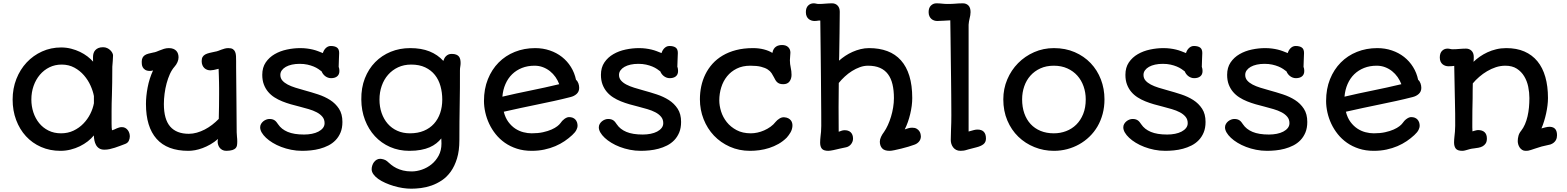

<svg xmlns="http://www.w3.org/2000/svg" viewBox="-20 -890 9391 1151"><path d="M55.7 -293Q55.7 -359.4 78.1 -416.5Q100.6 -473.6 139.9 -515.6Q179.2 -557.6 232.2 -581.5Q285.2 -605.5 346.7 -605.5Q377.9 -605.5 406.5 -598.1Q435.1 -590.8 459.7 -578.9Q484.4 -566.9 504.2 -551.8Q523.9 -536.6 538.1 -520.5Q537.6 -527.3 537.6 -535.2Q537.6 -543 537.6 -548.8Q537.6 -561 541 -571.5Q544.4 -582 551.8 -589.8Q559.1 -597.7 570.3 -602.3Q581.5 -606.9 597.7 -606.9Q611.3 -606.9 622.3 -601.8Q633.3 -596.7 641.1 -589.1Q648.9 -581.5 653.3 -573Q657.7 -564.5 657.7 -557.6Q657.7 -541 656 -524.2Q654.3 -507.3 653.3 -490.2Q653.3 -436.5 652.6 -395.3Q651.9 -354 650.9 -319.3Q649.9 -295.9 649.4 -270.8Q648.9 -245.6 648.9 -224.6Q648.9 -177.2 648.9 -149.4Q648.9 -121.6 651.4 -108.9Q655.8 -109.9 664.3 -113.3Q672.9 -116.7 680.2 -120.6Q687 -123 693.8 -125.5Q700.7 -127.9 710.9 -127.9Q722.7 -127.9 731.4 -122.8Q740.2 -117.7 746.3 -109.6Q752.4 -101.6 755.4 -91.6Q758.3 -81.5 758.3 -72.3Q758.3 -59.1 752 -45.7Q745.6 -32.2 728.5 -26.4Q713.9 -21 698.7 -15.1Q683.6 -9.3 668.2 -4.4Q652.8 0.5 637.5 3.9Q622.1 7.3 606 7.3Q586.9 7.3 574.7 -0.5Q562.5 -8.3 555.7 -20.8Q548.8 -33.2 545.9 -48.3Q543 -63.5 542.5 -78.1Q527.3 -59.1 505.9 -42.5Q484.4 -25.9 458.5 -13.2Q432.6 -0.5 403.1 6.8Q373.5 14.2 342.3 14.2Q278.8 14.2 226.1 -9Q173.3 -32.2 135.5 -73.5Q97.7 -114.7 76.7 -170.9Q55.7 -227.1 55.7 -293ZM168 -293Q168 -253.4 179.9 -216.8Q191.9 -180.2 214.6 -152.1Q237.3 -124 270.5 -107.4Q303.7 -90.8 345.7 -90.8Q387.2 -90.8 420.9 -106.9Q454.6 -123 479.7 -148.9Q504.9 -174.8 521 -206.8Q537.1 -238.8 543 -271V-314Q537.6 -343.8 522.7 -377Q507.8 -410.2 483.6 -438.2Q459.5 -466.3 425.8 -484.6Q392.1 -502.9 349.6 -502.9Q309.6 -502.9 276.4 -486.6Q243.2 -470.2 219 -441.7Q194.8 -413.1 181.4 -375Q168 -336.9 168 -293Z M855 -266.6Q855 -312.5 865 -365.7Q875 -418.9 897.5 -467.8Q887.7 -464.8 879.4 -464.8Q860.8 -464.8 850.6 -471.4Q840.3 -478 835.7 -486.8Q831.1 -495.6 830.3 -504.9Q829.6 -514.2 829.6 -519.5Q829.6 -534.2 834.5 -543.7Q839.4 -553.2 848.1 -559.1Q856.9 -564.9 869.9 -568.4Q882.8 -571.8 898.9 -575.2Q907.2 -576.2 917 -579.8Q926.8 -583.5 936 -587.4Q948.7 -592.8 962.9 -597.2Q977.1 -601.6 992.2 -601.6Q1007.8 -601.6 1018.8 -597.2Q1029.8 -592.8 1036.9 -585.2Q1043.9 -577.6 1047.1 -567.6Q1050.3 -557.6 1050.3 -546.4Q1050.3 -532.2 1043.9 -517.6Q1037.6 -502.9 1025.9 -489.7Q1010.3 -472.2 998.5 -446.3Q986.8 -420.4 978.8 -390.4Q970.7 -360.4 966.6 -328.4Q962.4 -296.4 962.4 -266.6Q962.4 -174.8 1000.2 -131.3Q1038.1 -87.9 1111.8 -87.9Q1135.7 -87.9 1159.9 -94.7Q1184.1 -101.6 1207.3 -113.5Q1230.5 -125.5 1251.7 -141.8Q1272.9 -158.2 1291.5 -177.2Q1292.5 -218.8 1293 -254.2Q1293.5 -289.6 1293.5 -323.2Q1293.5 -343.8 1293.5 -362.1Q1293.5 -380.4 1293 -398.2Q1292.5 -416 1292 -435.3Q1291.5 -454.6 1290.5 -477.5Q1275.4 -473.1 1261.7 -470.7Q1248 -468.3 1241.2 -468.3Q1231 -468.3 1221.7 -471.7Q1212.4 -475.1 1205.1 -481.9Q1197.8 -488.8 1193.4 -499.3Q1189 -509.8 1189 -523.9Q1189 -539.1 1194.6 -548.6Q1200.2 -558.1 1210.7 -563.7Q1221.2 -569.3 1235.8 -572.8Q1250.5 -576.2 1268.6 -580.1Q1278.8 -581.5 1288.3 -585.2Q1297.9 -588.9 1307.6 -592.5Q1317.4 -596.2 1327.6 -598.9Q1337.9 -601.6 1349.1 -601.6Q1366.7 -601.6 1376 -595.5Q1385.3 -589.4 1389.6 -578.9Q1394 -568.4 1394.8 -554Q1395.5 -539.6 1395.5 -523.4Q1395.5 -509.3 1395.5 -487.1Q1395.5 -464.8 1396 -437Q1396 -356.9 1397.5 -274.2Q1398.9 -191.4 1398.9 -97.2Q1398.9 -84 1400.6 -70.6Q1402.3 -57.1 1402.3 -41.5Q1402.3 -28.3 1400.6 -18.3Q1398.9 -8.3 1392.3 -1.5Q1385.7 5.4 1372.8 9.5Q1359.9 13.7 1336.9 14.2Q1322.3 14.2 1312.3 8.5Q1302.2 2.9 1296.1 -5.4Q1290 -13.7 1287.4 -23.2Q1284.7 -32.7 1284.7 -40.5Q1284.7 -45.9 1285.4 -49.1Q1286.1 -52.2 1287.1 -57.1Q1264.6 -37.6 1241 -24.2Q1217.3 -10.7 1194.3 -2.2Q1171.4 6.3 1149.7 10.3Q1127.9 14.2 1109.4 14.2Q982.4 14.2 918.7 -57.6Q855 -129.4 855 -266.6Z M1539.6 -126.5Q1539.6 -137.7 1544.9 -147Q1550.3 -156.2 1558.3 -162.8Q1566.4 -169.4 1576.2 -173.1Q1585.9 -176.8 1595.2 -176.8Q1606.4 -176.8 1614.3 -174.3Q1622.1 -171.9 1627.9 -167.5Q1633.8 -163.1 1638.2 -157.2Q1642.6 -151.4 1647.5 -144.5Q1667 -115.2 1704.6 -99.4Q1742.2 -83.5 1802.7 -83.5Q1827.6 -83.5 1849.9 -87.9Q1872.1 -92.3 1888.9 -101.1Q1905.8 -109.9 1915.8 -122.6Q1925.8 -135.3 1925.8 -151.9Q1925.8 -174.3 1912.8 -189.9Q1899.9 -205.6 1878.7 -216.8Q1857.4 -228 1830.6 -235.8Q1803.7 -243.7 1775.4 -251Q1749.5 -257.3 1723.1 -264.9Q1696.8 -272.5 1671.9 -282.5Q1647 -292.5 1625.2 -306.4Q1603.5 -320.3 1587.4 -339.4Q1571.3 -358.4 1561.8 -383.5Q1552.2 -408.7 1552.2 -441.4Q1552.2 -485.4 1573 -515.9Q1593.8 -546.4 1626.7 -565.4Q1659.7 -584.5 1700.2 -593Q1740.7 -601.6 1779.8 -601.6Q1802.2 -601.6 1820.8 -599.1Q1839.4 -596.7 1855.5 -592.8Q1871.6 -588.9 1886.2 -583.3Q1900.9 -577.6 1915.5 -571.8Q1917.5 -579.1 1921.6 -586.7Q1925.8 -594.2 1931.6 -600.3Q1937.5 -606.4 1945.3 -610.4Q1953.1 -614.3 1962.9 -614.3Q1986.8 -614.3 2000 -605Q2013.2 -595.7 2013.2 -572.3Q2013.2 -553.7 2011.7 -533.7Q2010.3 -513.7 2010.3 -489.7Q2012.7 -483.9 2013.7 -476.8Q2014.6 -469.7 2014.6 -464.4Q2014.6 -452.6 2010.7 -444.6Q2006.8 -436.5 2000 -431.4Q1993.2 -426.3 1984.1 -423.8Q1975.1 -421.4 1964.4 -421.4Q1954.6 -421.4 1945.6 -424.8Q1936.5 -428.2 1929.2 -433.8Q1921.9 -439.5 1916.5 -446.8Q1911.1 -454.1 1908.2 -461.9Q1900.4 -468.3 1888.4 -476.3Q1876.5 -484.4 1860.1 -491.2Q1843.8 -498 1822.8 -502.7Q1801.8 -507.3 1776.4 -507.3Q1751.5 -507.3 1730.2 -502.7Q1709 -498 1693.6 -489.3Q1678.2 -480.5 1669.4 -468.3Q1660.6 -456.1 1660.6 -440.9Q1660.6 -421.4 1672.6 -407.5Q1684.6 -393.6 1704.6 -383.1Q1724.6 -372.6 1751.2 -364.3Q1777.8 -356 1806.6 -348.1Q1846.2 -337.4 1886.5 -324.2Q1926.8 -311 1959.2 -290.3Q1991.7 -269.5 2012.2 -238Q2032.7 -206.5 2032.7 -159.2Q2032.7 -122.6 2021.5 -95.7Q2010.3 -68.8 1991.7 -49.6Q1973.1 -30.3 1948.5 -17.8Q1923.8 -5.4 1897.2 1.7Q1870.6 8.8 1843.3 11.5Q1815.9 14.2 1791.5 14.2Q1757.3 14.2 1725.6 7.8Q1693.8 1.5 1665.8 -9.3Q1637.7 -20 1614.5 -34.2Q1591.3 -48.3 1574.7 -64Q1558.1 -79.6 1548.8 -95.7Q1539.6 -111.8 1539.6 -126.5Z M2208 124.5Q2208 113.3 2211.7 102.1Q2215.3 90.8 2221.9 82Q2228.5 73.2 2238 67.6Q2247.6 62 2258.8 62Q2267.1 62 2279.1 65.4Q2291 68.8 2298.8 75.2Q2311 86.4 2325 97.7Q2338.9 108.9 2356.4 117.7Q2374 126.5 2396.2 132.1Q2418.5 137.7 2448.2 137.7Q2477.5 137.7 2509 127Q2540.5 116.2 2566.7 95.2Q2592.8 74.2 2609.6 43Q2626.5 11.7 2626.5 -29.3Q2626.5 -36.1 2626 -44.2Q2625.5 -52.2 2625.5 -60.1Q2612.8 -44.4 2595.7 -30.8Q2578.6 -17.1 2555.7 -7.1Q2532.7 2.9 2502.7 8.5Q2472.7 14.2 2434.1 14.2Q2371.1 14.2 2318.4 -9Q2265.6 -32.2 2227.5 -73.5Q2189.5 -114.7 2168 -170.9Q2146.5 -227.1 2146 -293Q2145 -363.3 2167.2 -420.2Q2189.5 -477.1 2229 -517.3Q2268.6 -557.6 2322.3 -579.6Q2376 -601.6 2439 -601.6Q2505.9 -601.6 2554.7 -582Q2603.5 -562.5 2637.7 -524.9Q2640.1 -532.7 2644 -540.3Q2647.9 -547.9 2654.1 -553.7Q2660.2 -559.6 2668.2 -563.2Q2676.3 -566.9 2687.5 -566.9Q2704.1 -566.9 2714.6 -562.7Q2725.1 -558.6 2731 -551.3Q2736.8 -543.9 2739 -533.9Q2741.2 -523.9 2741.2 -512.2Q2741.2 -501.5 2739.3 -491Q2737.3 -480.5 2737.3 -468.3Q2737.3 -413.1 2737.1 -363Q2736.8 -313 2735.8 -263.7Q2734.9 -214.8 2734.4 -160.2Q2733.9 -105.5 2733.9 -50.3Q2733.9 13.7 2719.7 59.8Q2705.6 106 2682.4 138.4Q2659.2 170.9 2629.2 190.9Q2599.1 210.9 2567.1 222.2Q2535.2 233.4 2503.4 237.3Q2471.7 241.2 2445.3 241.2Q2420.9 241.2 2394 237.1Q2367.2 232.9 2340.8 225.1Q2314.5 217.3 2290.3 206.5Q2266.1 195.8 2247.8 182.9Q2229.5 169.9 2218.8 155Q2208 140.1 2208 124.5ZM2254.9 -293Q2254.9 -249.5 2267.8 -212.4Q2280.8 -175.3 2304.4 -148.2Q2328.1 -121.1 2361.8 -106Q2395.5 -90.8 2437.5 -90.8Q2484.9 -90.8 2521 -106Q2557.1 -121.1 2581.5 -148.2Q2606 -175.3 2618.7 -212.4Q2631.3 -249.5 2631.3 -293Q2631.3 -335.4 2620.6 -373.8Q2609.9 -412.1 2587.2 -440.7Q2564.5 -469.2 2529.1 -486.1Q2493.7 -502.9 2444.8 -502.9Q2401.4 -502.9 2366.5 -486.6Q2331.5 -470.2 2306.6 -441.9Q2281.7 -413.6 2268.3 -375.2Q2254.9 -336.9 2254.9 -293Z M3000 -220.2Q3009.3 -183.6 3027.6 -158.9Q3045.9 -134.3 3068.8 -119.1Q3091.8 -104 3117.4 -97.4Q3143.1 -90.8 3167.5 -90.8Q3205.6 -90.8 3235.4 -97.4Q3265.1 -104 3286.4 -113.5Q3307.6 -123 3320.8 -133.3Q3334 -143.6 3339.4 -151.4Q3344.2 -158.7 3350.3 -165.3Q3356.4 -171.9 3363.5 -177Q3370.6 -182.1 3377.7 -185.1Q3384.8 -188 3391.1 -188Q3415.5 -188 3429 -173.6Q3442.4 -159.2 3442.4 -134.8Q3442.4 -125.5 3435.5 -111.3Q3428.7 -97.2 3410.2 -80.1Q3389.6 -61 3364.5 -43.9Q3339.4 -26.9 3309.1 -13.9Q3278.8 -1 3243.4 6.6Q3208 14.2 3167 14.2Q3118.7 14.2 3078.6 1.2Q3038.6 -11.7 3006.8 -33.9Q2975.1 -56.2 2951.7 -85.4Q2928.2 -114.7 2912.6 -147.9Q2897 -181.2 2889.2 -216.3Q2881.3 -251.5 2881.3 -284.7Q2881.3 -356.9 2904.8 -415.3Q2928.2 -473.6 2969.2 -515.1Q3010.3 -556.6 3066.4 -579.1Q3122.6 -601.6 3188 -601.6Q3234.9 -601.6 3275.9 -587.6Q3316.9 -573.7 3348.9 -548.6Q3380.9 -523.4 3402.6 -488.5Q3424.3 -453.6 3433.1 -411.6Q3442.9 -403.3 3447.5 -389.9Q3452.1 -376.5 3452.1 -363.3Q3452.1 -341.3 3437.3 -327.4Q3422.4 -313.5 3399.9 -308.1Q3350.6 -295.4 3301.3 -284.7Q3252 -273.9 3202.1 -263.7Q3152.3 -253.4 3101.8 -242.7Q3051.3 -231.9 3000 -220.2ZM2991.7 -310.5Q3074.7 -330.1 3159.7 -347.2Q3244.6 -364.3 3332.5 -385.3Q3324.2 -407.7 3310.1 -428Q3295.9 -448.2 3276.9 -463.4Q3257.8 -478.5 3234.6 -487.3Q3211.4 -496.1 3184.6 -496.1Q3143.1 -496.1 3109.1 -482.7Q3075.2 -469.2 3050.3 -445.1Q3025.4 -420.9 3010.3 -386.5Q2995.1 -352.1 2991.7 -310.5Z M3569.8 -126.5Q3569.8 -137.7 3575.2 -147Q3580.6 -156.2 3588.6 -162.8Q3596.7 -169.4 3606.4 -173.1Q3616.2 -176.8 3625.5 -176.8Q3636.7 -176.8 3644.5 -174.3Q3652.3 -171.9 3658.2 -167.5Q3664.1 -163.1 3668.5 -157.2Q3672.9 -151.4 3677.7 -144.5Q3697.3 -115.2 3734.9 -99.4Q3772.5 -83.5 3833 -83.5Q3857.9 -83.5 3880.1 -87.9Q3902.3 -92.3 3919.2 -101.1Q3936 -109.9 3946 -122.6Q3956.1 -135.3 3956.1 -151.9Q3956.1 -174.3 3943.1 -189.9Q3930.2 -205.6 3908.9 -216.8Q3887.7 -228 3860.8 -235.8Q3834 -243.7 3805.7 -251Q3779.8 -257.3 3753.4 -264.9Q3727.1 -272.5 3702.1 -282.5Q3677.2 -292.5 3655.5 -306.4Q3633.8 -320.3 3617.7 -339.4Q3601.6 -358.4 3592 -383.5Q3582.5 -408.7 3582.5 -441.4Q3582.5 -485.4 3603.3 -515.9Q3624 -546.4 3657 -565.4Q3689.9 -584.5 3730.5 -593Q3771 -601.6 3810.1 -601.6Q3832.5 -601.6 3851.1 -599.1Q3869.6 -596.7 3885.7 -592.8Q3901.9 -588.9 3916.5 -583.3Q3931.2 -577.6 3945.8 -571.8Q3947.8 -579.1 3951.9 -586.7Q3956.1 -594.2 3961.9 -600.3Q3967.8 -606.4 3975.6 -610.4Q3983.4 -614.3 3993.2 -614.3Q4017.1 -614.3 4030.3 -605Q4043.5 -595.7 4043.5 -572.3Q4043.5 -553.7 4042 -533.7Q4040.5 -513.7 4040.5 -489.7Q4043 -483.9 4043.9 -476.8Q4044.9 -469.7 4044.9 -464.4Q4044.9 -452.6 4041 -444.6Q4037.1 -436.5 4030.3 -431.4Q4023.4 -426.3 4014.4 -423.8Q4005.4 -421.4 3994.6 -421.4Q3984.9 -421.4 3975.8 -424.8Q3966.8 -428.2 3959.5 -433.8Q3952.1 -439.5 3946.8 -446.8Q3941.4 -454.1 3938.5 -461.9Q3930.7 -468.3 3918.7 -476.3Q3906.7 -484.4 3890.4 -491.2Q3874 -498 3853 -502.7Q3832 -507.3 3806.6 -507.3Q3781.7 -507.3 3760.5 -502.7Q3739.3 -498 3723.9 -489.3Q3708.5 -480.5 3699.7 -468.3Q3690.9 -456.1 3690.9 -440.9Q3690.9 -421.4 3702.9 -407.5Q3714.8 -393.6 3734.9 -383.1Q3754.9 -372.6 3781.5 -364.3Q3808.1 -356 3836.9 -348.1Q3876.5 -337.4 3916.7 -324.2Q3957 -311 3989.5 -290.3Q4022 -269.5 4042.5 -238Q4063 -206.5 4063 -159.2Q4063 -122.6 4051.8 -95.7Q4040.5 -68.8 4022 -49.6Q4003.4 -30.3 3978.8 -17.8Q3954.1 -5.4 3927.5 1.7Q3900.9 8.8 3873.5 11.5Q3846.2 14.2 3821.8 14.2Q3787.6 14.2 3755.9 7.8Q3724.1 1.5 3696 -9.3Q3668 -20 3644.8 -34.2Q3621.6 -48.3 3605 -64Q3588.4 -79.6 3579.1 -95.7Q3569.8 -111.8 3569.8 -126.5Z M4175.8 -294.9Q4175.8 -334.5 4183.8 -372.6Q4191.9 -410.6 4208.7 -444.8Q4225.6 -479 4251.2 -507.6Q4276.9 -536.1 4312.3 -557.1Q4347.7 -578.1 4392.8 -589.8Q4438 -601.6 4494.1 -601.6Q4529.3 -601.6 4559.6 -593.8Q4589.8 -585.9 4610.4 -572.8Q4612.8 -587.4 4618.9 -596.7Q4625 -606 4633.1 -611.1Q4641.1 -616.2 4650.4 -618.2Q4659.7 -620.1 4668.5 -620.1Q4691.9 -620.1 4705.1 -607.4Q4718.3 -594.7 4718.3 -574.2Q4718.3 -563.5 4716.8 -552.5Q4715.3 -541.5 4715.3 -528.8Q4715.3 -506.3 4720.2 -484.9Q4725.1 -463.4 4725.1 -441.4Q4725.1 -418 4712.9 -401.6Q4700.7 -385.3 4675.3 -385.3Q4662.1 -385.3 4653.6 -388.4Q4645 -391.6 4638.9 -397.2Q4632.8 -402.8 4628.4 -410.4Q4624 -418 4619.6 -426.8Q4613.8 -438.5 4605.7 -450.9Q4597.7 -463.4 4582.5 -473.4Q4567.4 -483.4 4542.5 -489.7Q4517.6 -496.1 4478 -496.1Q4431.6 -496.1 4396.7 -478.8Q4361.8 -461.4 4338.6 -432.6Q4315.4 -403.8 4303.7 -366.2Q4292 -328.6 4292 -288.1Q4292 -256.8 4302.7 -222.2Q4313.5 -187.5 4336.7 -158.2Q4359.9 -128.9 4395.8 -109.9Q4431.6 -90.8 4481.4 -90.8Q4500 -90.8 4520.5 -95.2Q4541 -99.6 4561 -108.4Q4581.1 -117.2 4599.1 -130.1Q4617.2 -143.1 4630.4 -160.2Q4638.7 -170.4 4652.6 -179.2Q4666.5 -188 4681.2 -187Q4695.8 -186 4705.6 -180.9Q4715.3 -175.8 4721.2 -168.2Q4727.1 -160.6 4729 -151.6Q4731 -142.6 4730.5 -134.3Q4729 -113.3 4718.8 -95.9Q4708.5 -78.6 4696.3 -64.9Q4673.8 -42.5 4647 -27.3Q4620.1 -12.2 4591.3 -2.9Q4562.5 6.3 4533.2 10.3Q4503.9 14.2 4476.6 14.2Q4410.6 14.2 4355.2 -10.5Q4299.8 -35.2 4260 -77.1Q4220.2 -119.1 4198 -175.5Q4175.8 -231.9 4175.8 -294.9Z M4896.5 -35.2Q4896.5 -43.9 4897.2 -53.2Q4897.9 -62.5 4898.9 -71.8Q4900.4 -84.5 4901.9 -100.1Q4903.3 -115.7 4903.3 -134.8Q4903.3 -163.6 4903.1 -209Q4902.8 -254.4 4902.3 -309.8Q4901.9 -365.2 4901.4 -426.5Q4900.9 -487.8 4900.1 -548.6Q4899.4 -609.4 4898.7 -665.5Q4897.9 -721.7 4897.5 -766.6Q4890.1 -767.6 4881.8 -765.9Q4873.5 -764.2 4862.3 -764.2Q4853.5 -764.2 4844.5 -767.1Q4835.4 -770 4827.9 -776.1Q4820.3 -782.2 4815.7 -792.5Q4811 -802.7 4811 -817.4Q4811 -843.3 4824.7 -856.7Q4838.4 -870.1 4857.4 -870.1Q4865.2 -870.1 4872.6 -868.2Q4879.9 -866.2 4888.2 -866.2Q4897.9 -866.2 4908.2 -866.7Q4918.5 -867.2 4928.2 -868.2Q4939 -869.1 4949.5 -869.6Q4960 -870.1 4967.8 -870.1Q4988.3 -870.1 5001.2 -856.7Q5014.2 -843.3 5014.2 -819.8Q5014.2 -756.8 5012.9 -691.7Q5011.7 -626.5 5010.7 -551.3L5009.8 -526.4Q5026.9 -541.5 5047.4 -555.2Q5067.9 -568.8 5091.1 -579.1Q5114.3 -589.4 5139.2 -595.5Q5164.1 -601.6 5189.9 -601.6Q5251.5 -601.6 5299.6 -583.5Q5347.7 -565.4 5380.9 -528.3Q5414.1 -491.2 5431.4 -435.1Q5448.7 -378.9 5448.7 -302.2Q5448.7 -279.8 5445.6 -255.4Q5442.4 -231 5436.5 -206.5Q5430.7 -182.1 5422.4 -158.4Q5414.1 -134.8 5403.8 -114.3Q5414.6 -118.2 5425.3 -121.3Q5436 -124.5 5448.7 -124.5Q5464.8 -124.5 5475.1 -118.4Q5485.4 -112.3 5491 -104Q5496.6 -95.7 5498.5 -86.9Q5500.5 -78.1 5500.5 -73.2Q5500.5 -54.7 5489.5 -41.5Q5478.5 -28.3 5461.4 -22.5Q5447.3 -17.1 5425.8 -10.7Q5404.3 -4.4 5382.6 1Q5360.8 6.3 5341.8 10.3Q5322.8 14.2 5313 14.2Q5281.2 14.2 5267.8 -1.2Q5254.4 -16.6 5254.4 -41Q5254.4 -54.2 5261.7 -69.8Q5269 -85.4 5279.3 -98.6Q5292 -116.7 5302.7 -140.4Q5313.5 -164.1 5321.5 -190.7Q5329.6 -217.3 5334.2 -245.8Q5338.9 -274.4 5338.9 -302.2Q5338.9 -348.1 5330.3 -384.3Q5321.8 -420.4 5303.2 -445.3Q5284.7 -470.2 5255.1 -483.2Q5225.6 -496.1 5183.6 -496.1Q5159.2 -496.1 5134.8 -487.3Q5110.4 -478.5 5087.4 -464.1Q5064.5 -449.7 5044.2 -430.9Q5023.9 -412.1 5008.3 -392.6Q5007.3 -319.8 5007.1 -247.8Q5006.8 -175.8 5007.8 -100.6Q5008.8 -100.6 5010.5 -101.1Q5012.2 -101.6 5018.6 -104Q5022.9 -106 5028.1 -107.4Q5033.2 -108.9 5039.6 -109.4Q5065.9 -110.4 5079.8 -96.9Q5093.8 -83.5 5093.8 -58.6Q5093.8 -49.8 5090.6 -41.3Q5087.4 -32.7 5082 -25.9Q5076.7 -19 5069.3 -14.2Q5062 -9.3 5053.2 -7.3Q5043.5 -5.4 5033.9 -3.2Q5024.4 -1 5014.6 1Q5005.9 2.9 4995.8 5.4Q4985.8 7.8 4976.3 9.8Q4966.8 11.7 4959 12.9Q4951.2 14.2 4946.3 14.2Q4917.5 14.2 4907 1.5Q4896.5 -11.2 4896.5 -35.2Z M5679.7 -50.3Q5679.7 -80.6 5681.2 -114.3Q5682.1 -131.8 5682.6 -154.1Q5683.1 -176.3 5683.1 -198.2Q5683.1 -212.9 5682.9 -244.9Q5682.6 -276.9 5682.4 -320.8Q5682.1 -364.7 5681.4 -418.5Q5680.7 -472.2 5679.9 -530.5Q5679.2 -588.9 5678.5 -649.4Q5677.7 -710 5676.8 -768.1Q5657.7 -767.6 5638.2 -765.9Q5618.7 -764.2 5598.1 -764.2Q5589.4 -764.2 5580.3 -767.1Q5571.3 -770 5564 -776.1Q5556.6 -782.2 5551.8 -792.5Q5546.9 -802.7 5546.9 -817.4Q5546.9 -843.3 5560.8 -856.7Q5574.7 -870.1 5593.3 -870.1Q5610.4 -870.1 5627 -868.2Q5643.6 -866.2 5662.1 -866.2Q5675.8 -866.2 5686 -866.7Q5696.3 -867.2 5705.8 -867.9Q5715.3 -868.7 5726.1 -869.4Q5736.8 -870.1 5752 -870.1Q5772.5 -870.1 5785.4 -857.2Q5798.3 -844.2 5798.3 -817.4Q5798.3 -807.6 5796.6 -798.3Q5794.9 -789.1 5792.7 -779.8Q5790.5 -770.5 5788.8 -761Q5787.1 -751.5 5786.6 -741.7V-101.6Q5806.6 -107.4 5818.6 -110.4Q5830.6 -113.3 5839.4 -113.3Q5890.6 -113.3 5890.6 -59.6Q5890.6 -37.6 5875.7 -25.6Q5860.8 -13.7 5833 -6.8L5784.2 5.9Q5767.6 11.2 5758.3 12.7Q5749 14.2 5738.3 14.2Q5722.7 14.2 5711.7 8.3Q5700.7 2.4 5693.6 -7.1Q5686.5 -16.6 5683.1 -27.8Q5679.7 -39.1 5679.7 -50.3Z M5994.6 -294.4Q5994.6 -357.9 6018.3 -413.8Q6042 -469.7 6083.3 -511.5Q6124.5 -553.2 6179.7 -577.4Q6234.9 -601.6 6297.9 -601.6Q6366.7 -601.6 6422.6 -577.4Q6478.5 -553.2 6518.3 -511.5Q6558.1 -469.7 6579.6 -413.8Q6601.1 -357.9 6601.1 -294.4Q6601.1 -248 6590.1 -207Q6579.1 -166 6559.1 -131.8Q6539.1 -97.7 6511 -70.6Q6482.9 -43.5 6449.2 -24.7Q6415.5 -5.9 6377.2 4.2Q6338.9 14.2 6297.9 14.2Q6236.3 14.2 6181.2 -8.1Q6126 -30.3 6084.5 -70.6Q6043 -110.8 6018.8 -167.7Q5994.6 -224.6 5994.6 -294.4ZM6107.4 -294.4Q6107.4 -248 6120.6 -210.4Q6133.8 -172.9 6158.4 -146.2Q6183.1 -119.6 6218.3 -105.2Q6253.4 -90.8 6297.4 -90.8Q6336.4 -90.8 6371.1 -104Q6405.8 -117.2 6431.9 -142.8Q6458 -168.5 6473.4 -206.5Q6488.8 -244.6 6488.8 -294.4Q6488.8 -335.4 6475.8 -372.3Q6462.9 -409.2 6438.5 -436.5Q6414.1 -463.9 6378.4 -480Q6342.8 -496.1 6297.4 -496.1Q6252 -496.1 6216.8 -480Q6181.6 -463.9 6157.2 -436.5Q6132.8 -409.2 6120.1 -372.3Q6107.4 -335.4 6107.4 -294.4Z M6713.9 -126.5Q6713.9 -137.7 6719.2 -147Q6724.6 -156.2 6732.7 -162.8Q6740.7 -169.4 6750.5 -173.1Q6760.3 -176.8 6769.5 -176.8Q6780.8 -176.8 6788.6 -174.3Q6796.4 -171.9 6802.2 -167.5Q6808.1 -163.1 6812.5 -157.2Q6816.9 -151.4 6821.8 -144.5Q6841.3 -115.2 6878.9 -99.4Q6916.5 -83.5 6977.1 -83.5Q7002 -83.5 7024.2 -87.9Q7046.4 -92.3 7063.2 -101.1Q7080.1 -109.9 7090.1 -122.6Q7100.1 -135.3 7100.1 -151.9Q7100.1 -174.3 7087.2 -189.9Q7074.2 -205.6 7053 -216.8Q7031.7 -228 7004.9 -235.8Q6978 -243.7 6949.7 -251Q6923.8 -257.3 6897.5 -264.9Q6871.1 -272.5 6846.2 -282.5Q6821.3 -292.5 6799.6 -306.4Q6777.8 -320.3 6761.7 -339.4Q6745.6 -358.4 6736.1 -383.5Q6726.6 -408.7 6726.6 -441.4Q6726.6 -485.4 6747.3 -515.9Q6768.1 -546.4 6801 -565.4Q6834 -584.5 6874.5 -593Q6915 -601.6 6954.1 -601.6Q6976.6 -601.6 6995.1 -599.1Q7013.7 -596.7 7029.8 -592.8Q7045.9 -588.9 7060.5 -583.3Q7075.2 -577.6 7089.8 -571.8Q7091.8 -579.1 7095.9 -586.7Q7100.1 -594.2 7106 -600.3Q7111.8 -606.4 7119.6 -610.4Q7127.4 -614.3 7137.2 -614.3Q7161.1 -614.3 7174.3 -605Q7187.5 -595.7 7187.5 -572.3Q7187.5 -553.7 7186 -533.7Q7184.6 -513.7 7184.6 -489.7Q7187 -483.9 7188 -476.8Q7189 -469.7 7189 -464.4Q7189 -452.6 7185.1 -444.6Q7181.2 -436.5 7174.3 -431.4Q7167.5 -426.3 7158.4 -423.8Q7149.4 -421.4 7138.7 -421.4Q7128.9 -421.4 7119.9 -424.8Q7110.8 -428.2 7103.5 -433.8Q7096.2 -439.5 7090.8 -446.8Q7085.4 -454.1 7082.5 -461.9Q7074.7 -468.3 7062.7 -476.3Q7050.8 -484.4 7034.4 -491.2Q7018.1 -498 6997.1 -502.7Q6976.1 -507.3 6950.7 -507.3Q6925.8 -507.3 6904.5 -502.7Q6883.3 -498 6867.9 -489.3Q6852.5 -480.5 6843.8 -468.3Q6835 -456.1 6835 -440.9Q6835 -421.4 6846.9 -407.5Q6858.9 -393.6 6878.9 -383.1Q6898.9 -372.6 6925.5 -364.3Q6952.1 -356 6981 -348.1Q7020.5 -337.4 7060.8 -324.2Q7101.1 -311 7133.5 -290.3Q7166 -269.5 7186.5 -238Q7207 -206.5 7207 -159.2Q7207 -122.6 7195.8 -95.7Q7184.6 -68.8 7166 -49.6Q7147.5 -30.3 7122.8 -17.8Q7098.1 -5.4 7071.5 1.7Q7044.9 8.8 7017.6 11.5Q6990.2 14.2 6965.8 14.2Q6931.6 14.2 6899.9 7.8Q6868.2 1.5 6840.1 -9.3Q6812 -20 6788.8 -34.2Q6765.6 -48.3 6749 -64Q6732.4 -79.6 6723.1 -95.7Q6713.9 -111.8 6713.9 -126.5Z M7323.7 -126.5Q7323.7 -137.7 7329.1 -147Q7334.5 -156.2 7342.5 -162.8Q7350.6 -169.4 7360.4 -173.1Q7370.1 -176.8 7379.4 -176.8Q7390.6 -176.8 7398.4 -174.3Q7406.2 -171.9 7412.1 -167.5Q7418 -163.1 7422.4 -157.2Q7426.8 -151.4 7431.6 -144.5Q7451.2 -115.2 7488.8 -99.4Q7526.4 -83.5 7586.9 -83.5Q7611.8 -83.5 7634 -87.9Q7656.2 -92.3 7673.1 -101.1Q7689.9 -109.9 7700 -122.6Q7710 -135.3 7710 -151.9Q7710 -174.3 7697 -189.9Q7684.1 -205.6 7662.8 -216.8Q7641.6 -228 7614.7 -235.8Q7587.9 -243.7 7559.6 -251Q7533.7 -257.3 7507.3 -264.9Q7481 -272.5 7456.1 -282.5Q7431.2 -292.5 7409.4 -306.4Q7387.7 -320.3 7371.6 -339.4Q7355.5 -358.4 7345.9 -383.5Q7336.4 -408.7 7336.4 -441.4Q7336.4 -485.4 7357.2 -515.9Q7377.9 -546.4 7410.9 -565.4Q7443.8 -584.5 7484.4 -593Q7524.9 -601.6 7564 -601.6Q7586.4 -601.6 7605 -599.1Q7623.5 -596.7 7639.6 -592.8Q7655.8 -588.9 7670.4 -583.3Q7685.1 -577.6 7699.7 -571.8Q7701.7 -579.1 7705.8 -586.7Q7710 -594.2 7715.8 -600.3Q7721.7 -606.4 7729.5 -610.4Q7737.3 -614.3 7747.1 -614.3Q7771 -614.3 7784.2 -605Q7797.4 -595.7 7797.4 -572.3Q7797.4 -553.7 7795.9 -533.7Q7794.4 -513.7 7794.4 -489.7Q7796.9 -483.9 7797.9 -476.8Q7798.8 -469.7 7798.8 -464.4Q7798.8 -452.6 7794.9 -444.6Q7791 -436.5 7784.2 -431.4Q7777.3 -426.3 7768.3 -423.8Q7759.3 -421.4 7748.5 -421.4Q7738.8 -421.4 7729.7 -424.8Q7720.7 -428.2 7713.4 -433.8Q7706.1 -439.5 7700.7 -446.8Q7695.3 -454.1 7692.4 -461.9Q7684.6 -468.3 7672.6 -476.3Q7660.6 -484.4 7644.3 -491.2Q7627.9 -498 7606.9 -502.7Q7585.9 -507.3 7560.5 -507.3Q7535.6 -507.3 7514.4 -502.7Q7493.2 -498 7477.8 -489.3Q7462.4 -480.5 7453.6 -468.3Q7444.8 -456.1 7444.8 -440.9Q7444.8 -421.4 7456.8 -407.5Q7468.8 -393.6 7488.8 -383.1Q7508.8 -372.6 7535.4 -364.3Q7562 -356 7590.8 -348.1Q7630.4 -337.4 7670.7 -324.2Q7710.9 -311 7743.4 -290.3Q7775.9 -269.5 7796.4 -238Q7816.9 -206.5 7816.9 -159.2Q7816.9 -122.6 7805.7 -95.7Q7794.4 -68.8 7775.9 -49.6Q7757.3 -30.3 7732.7 -17.8Q7708 -5.4 7681.4 1.7Q7654.8 8.8 7627.4 11.5Q7600.1 14.2 7575.7 14.2Q7541.5 14.2 7509.8 7.8Q7478 1.5 7450 -9.3Q7421.9 -20 7398.7 -34.2Q7375.5 -48.3 7358.9 -64Q7342.3 -79.6 7333 -95.7Q7323.7 -111.8 7323.7 -126.5Z M8048.3 -220.2Q8057.6 -183.6 8075.9 -158.9Q8094.2 -134.3 8117.2 -119.1Q8140.1 -104 8165.8 -97.4Q8191.4 -90.8 8215.8 -90.8Q8253.9 -90.8 8283.7 -97.4Q8313.5 -104 8334.7 -113.5Q8356 -123 8369.1 -133.3Q8382.3 -143.6 8387.7 -151.4Q8392.6 -158.7 8398.7 -165.3Q8404.8 -171.9 8411.9 -177Q8418.9 -182.1 8426 -185.1Q8433.1 -188 8439.5 -188Q8463.9 -188 8477.3 -173.6Q8490.7 -159.2 8490.7 -134.8Q8490.7 -125.5 8483.9 -111.3Q8477.1 -97.2 8458.5 -80.1Q8438 -61 8412.8 -43.9Q8387.7 -26.9 8357.4 -13.9Q8327.1 -1 8291.7 6.6Q8256.3 14.2 8215.3 14.2Q8167 14.2 8127 1.2Q8086.9 -11.7 8055.2 -33.9Q8023.4 -56.2 8000 -85.4Q7976.6 -114.7 7960.9 -147.9Q7945.3 -181.2 7937.5 -216.3Q7929.7 -251.5 7929.7 -284.7Q7929.7 -356.9 7953.1 -415.3Q7976.6 -473.6 8017.6 -515.1Q8058.6 -556.6 8114.7 -579.1Q8170.9 -601.6 8236.3 -601.6Q8283.2 -601.6 8324.2 -587.6Q8365.2 -573.7 8397.2 -548.6Q8429.2 -523.4 8450.9 -488.5Q8472.7 -453.6 8481.4 -411.6Q8491.2 -403.3 8495.8 -389.9Q8500.5 -376.5 8500.5 -363.3Q8500.5 -341.3 8485.6 -327.4Q8470.7 -313.5 8448.2 -308.1Q8398.9 -295.4 8349.6 -284.7Q8300.3 -273.9 8250.5 -263.7Q8200.7 -253.4 8150.1 -242.7Q8099.6 -231.9 8048.3 -220.2ZM8040 -310.5Q8123 -330.1 8208 -347.2Q8293 -364.3 8380.9 -385.3Q8372.6 -407.7 8358.4 -428Q8344.2 -448.2 8325.2 -463.4Q8306.2 -478.5 8283 -487.3Q8259.8 -496.1 8232.9 -496.1Q8191.4 -496.1 8157.5 -482.7Q8123.5 -469.2 8098.6 -445.1Q8073.7 -420.9 8058.6 -386.5Q8043.5 -352.1 8040 -310.5Z M8696.8 -36.1Q8696.8 -44.9 8697.5 -54.2Q8698.2 -63.5 8699.2 -72.3Q8700.7 -85.4 8702.1 -101.1Q8703.6 -116.7 8703.6 -136.2Q8703.6 -174.3 8703.4 -208.3Q8703.1 -242.2 8702.1 -278.3Q8702.1 -279.3 8702.1 -281.5Q8702.1 -283.7 8701.9 -290.5Q8701.7 -297.4 8701.4 -310.5Q8701.2 -323.7 8700.7 -347.7Q8700.2 -371.6 8699.5 -407.5Q8698.7 -443.4 8697.8 -495.1Q8691.4 -494.1 8682.9 -493.4Q8674.3 -492.7 8662.6 -492.7Q8653.8 -492.7 8644.8 -495.6Q8635.7 -498.5 8628.2 -504.6Q8620.6 -510.7 8616 -520.8Q8611.3 -530.8 8611.3 -545.4Q8611.3 -571.8 8624.8 -585.2Q8638.2 -598.6 8657.7 -598.6Q8665.5 -598.6 8672.9 -596.7Q8680.2 -594.7 8688.5 -594.7Q8698.2 -594.7 8708.5 -595.2Q8718.8 -595.7 8728.5 -596.7Q8739.3 -597.7 8749.8 -598.1Q8760.3 -598.6 8768.6 -598.6Q8788.6 -598.6 8801.8 -585.4Q8814.9 -572.3 8814.9 -548.3Q8814.9 -542.5 8814.7 -534.7Q8814.5 -526.9 8813.5 -519.5Q8830.1 -535.6 8851.1 -550.3Q8872.1 -564.9 8896.7 -576.4Q8921.4 -587.9 8949.7 -594.7Q8978 -601.6 9009.8 -601.6Q9071.8 -601.6 9118.4 -581.3Q9165 -561 9196.5 -522.7Q9228 -484.4 9243.9 -428.7Q9259.8 -373 9259.8 -302.2Q9259.8 -280.8 9256.8 -257.3Q9253.9 -233.9 9248.8 -210.4Q9243.7 -187 9236.6 -163.8Q9229.5 -140.6 9220.7 -120.1Q9231.9 -123.5 9242.2 -126Q9252.4 -128.4 9259.3 -129.4Q9314 -134.8 9314 -79.6Q9314 -72.8 9312.5 -64.7Q9311 -56.6 9306.6 -49.1Q9302.2 -41.5 9294.4 -34.9Q9286.6 -28.3 9274.4 -23.9L9221.7 -11.7Q9197.3 -4.4 9182.4 0.7Q9167.5 5.9 9157.5 9Q9147.5 12.2 9140.6 13.4Q9133.8 14.6 9125.5 14.2Q9113.8 14.2 9105 8.5Q9096.2 2.9 9090.3 -5.6Q9084.5 -14.2 9081.5 -24.4Q9078.6 -34.7 9078.6 -44.4Q9078.6 -60.1 9083 -76.2Q9087.4 -92.3 9098.6 -105.5Q9112.3 -123 9121.8 -145Q9131.3 -167 9137.2 -192.4Q9143.1 -217.8 9145.8 -245.6Q9148.4 -273.4 9148.4 -302.2Q9148.4 -335.4 9141.4 -369.9Q9134.3 -404.3 9117.4 -432.4Q9100.6 -460.4 9073 -478.3Q9045.4 -496.1 9003.9 -496.1Q8975.1 -496.1 8947.5 -487.1Q8919.9 -478 8894.8 -463.1Q8869.6 -448.2 8847.7 -429.2Q8825.7 -410.2 8809.1 -390.1Q8808.6 -368.2 8808.3 -345.9Q8808.1 -323.7 8808.1 -301.3Q8807.1 -263.2 8806.6 -225.6Q8806.2 -188 8806.2 -149.4Q8806.2 -138.2 8806.2 -126.7Q8806.2 -115.2 8807.1 -102.5L8820.3 -106.4Q8825.7 -107.9 8830.8 -109.1Q8835.9 -110.4 8839.8 -110.4Q8866.2 -110.4 8879.9 -97.4Q8893.6 -84.5 8893.6 -59.6Q8893.6 -41 8886.2 -30Q8878.9 -19 8867.7 -12.9Q8856.4 -6.8 8843 -4.4Q8829.6 -2 8816.9 -0.5Q8810.1 0.5 8803.7 1.2Q8797.4 2 8793 3.4Q8777.3 7.8 8766.1 11Q8754.9 14.2 8746.6 14.2Q8717.8 14.2 8707.3 1Q8696.8 -12.2 8696.8 -36.1Z"/></svg>

Font: Autour One
Style: Regular
Weight: 400
Version: Version 1.007; ttfautohint (v0.92) -l 24 -r 24 -G 200 -x 7 -